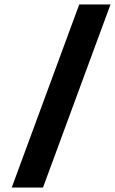

<svg xmlns="http://www.w3.org/2000/svg" viewBox="-20 -790 515 860"><path d="M309.1 -700 335 -770H475L449.1 -700L198.4 -20L172.6 50H32.6L58.4 -20Z"/></svg>

Font: Nordica Plus
Style: NordicaClassicRgObl
Weight: 500
Version: Version 1.01